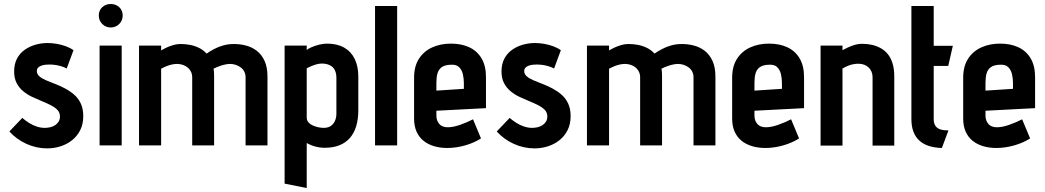

<svg xmlns="http://www.w3.org/2000/svg" viewBox="-20 -730 5249 964"><path d="M315 -386 349 -478Q332 -490 310 -498Q288 -506 264.5 -510Q241 -514 219 -514Q188 -514 158 -505.5Q128 -497 103.5 -479.5Q79 -462 65 -435Q51 -408 51 -371Q51 -337 63.5 -313Q76 -289 96.5 -272Q117 -255 141.5 -243.5Q166 -232 190.5 -222Q215 -212 235.5 -201.5Q256 -191 268.5 -178Q281 -165 281 -145Q281 -130 274 -119Q267 -108 256 -101Q245 -94 231.5 -91Q218 -88 205 -88Q185 -88 165 -94.5Q145 -101 126.5 -112.5Q108 -124 92 -138L27 -70Q62 -31 112 -8Q162 15 217 15Q252 15 284.5 4.5Q317 -6 342.5 -26.5Q368 -47 383 -77Q398 -107 398 -147Q398 -184 385.5 -210.5Q373 -237 352 -255Q331 -273 306.5 -286Q282 -299 257 -308.5Q232 -318 211 -327Q190 -336 177.5 -347Q165 -358 165 -373Q165 -384 171.5 -390.5Q178 -397 188 -400.5Q198 -404 208.5 -405Q219 -406 228 -406Q245 -406 260.5 -403.5Q276 -401 290 -396.5Q304 -392 315 -386Z M480 0H591V-501H480ZM536 -710Q511 -710 493.5 -694Q476 -678 476 -652Q476 -627 493.5 -609.5Q511 -592 536 -592Q561 -592 578.5 -609.5Q596 -627 596 -652Q596 -678 578.5 -694Q561 -710 536 -710Z M1213 -342V0H1323V-345Q1323 -393 1308 -425Q1293 -457 1268.5 -475.5Q1244 -494 1214.5 -501.5Q1185 -509 1155 -509Q1126 -509 1101 -502Q1076 -495 1055.5 -484Q1035 -473 1017 -461Q1001 -479 979.5 -489.5Q958 -500 935 -504.5Q912 -509 888 -509Q867 -509 847.5 -503Q828 -497 812.5 -489.5Q797 -482 789 -477V-501H678V0H789V-385Q804 -393 818 -398.5Q832 -404 845 -406.5Q858 -409 869 -409Q885 -409 899 -404Q913 -399 923 -390.5Q933 -382 939 -369.5Q945 -357 945 -342V0H1055V-345Q1055 -356 1054.5 -366Q1054 -376 1052 -385Q1068 -393 1083.5 -398.5Q1099 -404 1112.5 -406.5Q1126 -409 1135 -409Q1151 -409 1165 -404Q1179 -399 1190 -390.5Q1201 -382 1207 -369.5Q1213 -357 1213 -342Z M1779 -177V-346Q1779 -397 1761 -434Q1743 -471 1708 -491Q1673 -511 1622 -511Q1603 -511 1581.5 -505.5Q1560 -500 1543 -492.5Q1526 -485 1520 -479V-501H1409V192L1520 214V-12Q1532 -5 1546.5 0.5Q1561 6 1577.5 9Q1594 12 1610 12Q1693 12 1736 -36.5Q1779 -85 1779 -177ZM1669 -338V-160Q1669 -139 1661.5 -122.5Q1654 -106 1640 -97Q1626 -88 1605 -88Q1593 -88 1578.5 -91Q1564 -94 1550.5 -100Q1537 -106 1528.5 -116Q1520 -126 1520 -140V-387Q1524 -389 1535.5 -394.5Q1547 -400 1563.5 -405.5Q1580 -411 1596 -411Q1610 -411 1623 -407.5Q1636 -404 1646.5 -396Q1657 -388 1663 -373.5Q1669 -359 1669 -338Z M1863 0H1974V-700H1863Z M2171 -149V-174L2420 -187V-343Q2420 -399 2398 -436.5Q2376 -474 2336.5 -492.5Q2297 -511 2244 -511Q2192 -511 2150 -492Q2108 -473 2083.5 -435Q2059 -397 2059 -340V-135Q2059 -97 2071.5 -69Q2084 -41 2106.5 -23Q2129 -5 2159.5 4Q2190 13 2225 13Q2270 13 2315.5 0Q2361 -13 2395 -35L2355 -131Q2324 -115 2289.5 -103Q2255 -91 2228 -91Q2215 -91 2204 -95Q2193 -99 2186 -107Q2179 -115 2175 -125.5Q2171 -136 2171 -149ZM2309 -313V-284L2171 -275V-314Q2171 -342 2176.5 -361.5Q2182 -381 2197.5 -392.5Q2213 -404 2243 -405Q2271 -407 2285 -393Q2299 -379 2304 -357.5Q2309 -336 2309 -313Z M2762 -386 2796 -478Q2779 -490 2757 -498Q2735 -506 2711.5 -510Q2688 -514 2666 -514Q2635 -514 2605 -505.5Q2575 -497 2550.5 -479.5Q2526 -462 2512 -435Q2498 -408 2498 -371Q2498 -337 2510.5 -313Q2523 -289 2543.5 -272Q2564 -255 2588.5 -243.5Q2613 -232 2637.5 -222Q2662 -212 2682.5 -201.5Q2703 -191 2715.5 -178Q2728 -165 2728 -145Q2728 -130 2721 -119Q2714 -108 2703 -101Q2692 -94 2678.5 -91Q2665 -88 2652 -88Q2632 -88 2612 -94.5Q2592 -101 2573.5 -112.5Q2555 -124 2539 -138L2474 -70Q2509 -31 2559 -8Q2609 15 2664 15Q2699 15 2731.5 4.5Q2764 -6 2789.5 -26.5Q2815 -47 2830 -77Q2845 -107 2845 -147Q2845 -184 2832.5 -210.5Q2820 -237 2799 -255Q2778 -273 2753.5 -286Q2729 -299 2704 -308.5Q2679 -318 2658 -327Q2637 -336 2624.5 -347Q2612 -358 2612 -373Q2612 -384 2618.5 -390.5Q2625 -397 2635 -400.5Q2645 -404 2655.5 -405Q2666 -406 2675 -406Q2692 -406 2707.5 -403.5Q2723 -401 2737 -396.5Q2751 -392 2762 -386Z M3462 -342V0H3572V-345Q3572 -393 3557 -425Q3542 -457 3517.5 -475.5Q3493 -494 3463.5 -501.5Q3434 -509 3404 -509Q3375 -509 3350 -502Q3325 -495 3304.5 -484Q3284 -473 3266 -461Q3250 -479 3228.5 -489.5Q3207 -500 3184 -504.5Q3161 -509 3137 -509Q3116 -509 3096.5 -503Q3077 -497 3061.5 -489.5Q3046 -482 3038 -477V-501H2927V0H3038V-385Q3053 -393 3067 -398.5Q3081 -404 3094 -406.5Q3107 -409 3118 -409Q3134 -409 3148 -404Q3162 -399 3172 -390.5Q3182 -382 3188 -369.5Q3194 -357 3194 -342V0H3304V-345Q3304 -356 3303.5 -366Q3303 -376 3301 -385Q3317 -393 3332.5 -398.5Q3348 -404 3361.5 -406.5Q3375 -409 3384 -409Q3400 -409 3414 -404Q3428 -399 3439 -390.5Q3450 -382 3456 -369.5Q3462 -357 3462 -342Z M3768 -149V-174L4017 -187V-343Q4017 -399 3995 -436.5Q3973 -474 3933.5 -492.5Q3894 -511 3841 -511Q3789 -511 3747 -492Q3705 -473 3680.5 -435Q3656 -397 3656 -340V-135Q3656 -97 3668.5 -69Q3681 -41 3703.5 -23Q3726 -5 3756.5 4Q3787 13 3822 13Q3867 13 3912.5 0Q3958 -13 3992 -35L3952 -131Q3921 -115 3886.5 -103Q3852 -91 3825 -91Q3812 -91 3801 -95Q3790 -99 3783 -107Q3776 -115 3772 -125.5Q3768 -136 3768 -149ZM3906 -313V-284L3768 -275V-314Q3768 -342 3773.5 -361.5Q3779 -381 3794.5 -392.5Q3810 -404 3840 -405Q3868 -407 3882 -393Q3896 -379 3901 -357.5Q3906 -336 3906 -313Z M4361 -343V1H4470V-346Q4470 -385 4461 -413Q4452 -441 4436.5 -459.5Q4421 -478 4400.5 -489Q4380 -500 4357 -505Q4334 -510 4310 -510Q4289 -510 4269.5 -504Q4250 -498 4234.5 -490.5Q4219 -483 4210 -478V-501H4100V1H4210V-386Q4226 -395 4240 -400.5Q4254 -406 4266.5 -408Q4279 -410 4290 -410Q4306 -410 4319 -405Q4332 -400 4341.5 -391Q4351 -382 4356 -369.5Q4361 -357 4361 -343Z M4668 -132V-399H4741L4764 -500H4668V-700H4556V-132Q4556 -62 4594.5 -25.5Q4633 11 4709 13L4742 -75Q4719 -75 4702.5 -80Q4686 -85 4677 -97.5Q4668 -110 4668 -132Z M4928 -149V-174L5177 -187V-343Q5177 -399 5155 -436.5Q5133 -474 5093.5 -492.5Q5054 -511 5001 -511Q4949 -511 4907 -492Q4865 -473 4840.5 -435Q4816 -397 4816 -340V-135Q4816 -97 4828.5 -69Q4841 -41 4863.5 -23Q4886 -5 4916.5 4Q4947 13 4982 13Q5027 13 5072.5 0Q5118 -13 5152 -35L5112 -131Q5081 -115 5046.5 -103Q5012 -91 4985 -91Q4972 -91 4961 -95Q4950 -99 4943 -107Q4936 -115 4932 -125.5Q4928 -136 4928 -149ZM5066 -313V-284L4928 -275V-314Q4928 -342 4933.5 -361.5Q4939 -381 4954.5 -392.5Q4970 -404 5000 -405Q5028 -407 5042 -393Q5056 -379 5061 -357.5Q5066 -336 5066 -313Z"/></svg>

Font: Advent Pro
Style: Regular
Weight: 400
Designer: VivaRado, Andreas Kalpakidis
Foundry: VivaRado, Andreas Kalpakidis
Version: Version 3.000